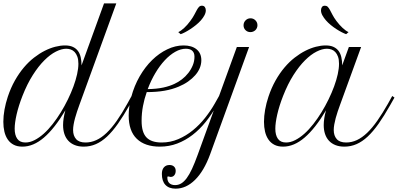

<svg xmlns="http://www.w3.org/2000/svg" viewBox="-48 -856 2348 1133"><path d="M-2 -285.2Q15.6 -337.9 40 -381.1Q64.5 -424.3 93 -458Q121.6 -491.7 153.1 -516.1Q184.6 -540.5 216.1 -556.4Q247.6 -572.3 278.1 -580.1Q308.6 -587.9 335.4 -587.9Q363.3 -587.9 381.8 -579.3Q400.4 -570.8 411.9 -555.4Q423.3 -540 428.2 -518.3Q433.1 -496.6 433.1 -470.2L565.9 -835.9H638.2L420.4 -236.8Q413.6 -217.8 406.7 -197.8Q399.9 -177.7 394.8 -158.7Q389.6 -139.6 386.5 -121.8Q383.3 -104 383.3 -88.9Q383.3 -55.2 401.1 -35.2Q418.9 -15.1 456.5 -15.1Q489.3 -15.1 520 -29.1Q550.8 -43 580.8 -71.5Q610.8 -100.1 641.1 -143.3Q671.4 -186.5 703.6 -244.6L728.5 -289.6L741.7 -280.3L716.3 -235.4Q680.7 -172.4 648.2 -126.2Q615.7 -80.1 583.5 -50Q551.3 -20 517.6 -5.4Q483.9 9.3 445.8 9.3Q416 9.3 393.3 0.2Q370.6 -8.8 355.2 -25.4Q339.8 -42 332 -65.4Q324.2 -88.9 324.2 -117.7Q324.2 -136.7 327.6 -158.9Q331.1 -181.2 337.9 -205.1Q273.9 -97.7 211.4 -44.2Q148.9 9.3 84.5 9.3Q54.2 9.3 33 -1.7Q11.7 -12.7 -2 -32.5Q-15.6 -52.2 -22 -78.9Q-28.3 -105.5 -28.3 -137.2Q-28.3 -171.4 -21.5 -209.2Q-14.6 -247.1 -2 -285.2ZM102.1 -15.1Q128.4 -15.1 155.8 -29.1Q183.1 -43 210.2 -67.1Q237.3 -91.3 262.7 -123.8Q288.1 -156.2 310.8 -193.1Q333.5 -230 352.5 -269Q371.6 -308.1 385.5 -345.9Q399.4 -383.8 407 -418.2Q414.6 -452.6 414.6 -480Q414.6 -504.9 408.4 -521.7Q402.3 -538.6 392.3 -549.1Q382.3 -559.6 369.4 -564Q356.4 -568.4 342.8 -568.4Q315.4 -568.4 282 -551.5Q248.5 -534.7 213.9 -500.2Q179.2 -465.8 145.8 -413.3Q112.3 -360.8 84.5 -290Q61.5 -231 50 -180.7Q38.6 -130.4 38.6 -96.7Q38.6 -58.6 54 -36.9Q69.3 -15.1 102.1 -15.1Z M895.5 9.3Q807.1 9.3 759.3 -36.9Q711.4 -83 711.4 -174.3Q711.4 -199.2 715.1 -227.1Q718.8 -254.9 726.6 -284.2Q744.1 -349.6 776.1 -405.3Q808.1 -460.9 849.6 -501.5Q891.1 -542 939 -564.9Q986.8 -587.9 1035.2 -587.9Q1084 -587.9 1112.1 -564.9Q1140.1 -542 1140.1 -500.5Q1140.1 -477.1 1130.9 -454.6Q1121.6 -432.1 1104 -412.1Q1086.4 -392.1 1061.8 -374.8Q1037.1 -357.4 1006.3 -344.7Q968.3 -328.6 922.4 -320.6Q876.5 -312.5 817.9 -312.5Q803.7 -272.9 795.7 -230.2Q787.6 -187.5 787.6 -143.1Q787.6 -75.2 816.2 -45.2Q844.7 -15.1 906.2 -15.1Q957.5 -15.1 1003.9 -34.9Q1050.3 -54.7 1089.8 -86.9Q1129.4 -119.1 1162.1 -160.4Q1194.8 -201.7 1219.2 -244.6L1244.6 -289.6L1257.8 -280.3L1232.4 -235.4Q1202.1 -182.1 1166.3 -137.2Q1130.4 -92.3 1088.1 -59.8Q1045.9 -27.3 997.8 -9Q949.7 9.3 895.5 9.3ZM1048.8 -568.4Q1018.1 -568.4 986.1 -550.3Q954.1 -532.2 924.3 -500.2Q894.5 -468.3 868.7 -424.8Q842.8 -381.3 823.7 -330.1Q877.4 -331.1 915.5 -339.4Q953.6 -347.7 981.9 -361.3Q1004.4 -371.6 1025.6 -387.9Q1046.9 -404.3 1063.2 -425.3Q1079.6 -446.3 1089.6 -470.7Q1099.6 -495.1 1099.6 -521.5Q1099.6 -534.7 1095.7 -543.5Q1091.8 -552.2 1085 -557.9Q1078.1 -563.5 1068.8 -565.9Q1059.6 -568.4 1048.8 -568.4ZM1003.9 -666.5Q1019.5 -673.3 1038.6 -690.9Q1057.6 -708.5 1074.7 -731.9Q1089.4 -751.5 1098.1 -768.1Q1106.9 -784.7 1113.5 -796.9Q1120.1 -809.1 1126.7 -815.7Q1133.3 -822.3 1143.6 -822.3Q1155.3 -822.3 1160.9 -814.2Q1166.5 -806.2 1166.5 -794.9Q1166.5 -780.8 1158.4 -765.6Q1150.4 -750.5 1137.7 -736.1Q1125 -721.7 1108.6 -708.5Q1092.3 -695.3 1075.9 -684.6Q1059.6 -673.8 1044.2 -665.8Q1028.8 -657.7 1018.1 -654.3Z M988.3 257.3Q949.2 257.3 928.2 235.1Q907.2 212.9 907.2 170.4Q907.2 145.5 919.2 131.6Q931.2 117.7 952.1 117.7Q969.2 117.7 979 127Q988.8 136.2 988.8 152.3Q988.8 168 980.7 178Q972.7 188 960 188Q954.6 188 951.4 186.5Q948.2 185.1 943.8 185.1Q941.4 185.1 940.4 186.3Q939.5 187.5 939.5 192.4Q939.5 213.4 951.4 224.9Q963.4 236.3 985.4 236.3Q1004.4 236.3 1021 226.6Q1037.6 216.8 1053.5 195.6Q1069.3 174.3 1085 140.6Q1100.6 106.9 1118.2 58.6L1349.6 -578.6H1421.9L1191.9 54.7Q1155.8 153.3 1103 205.3Q1050.3 257.3 988.3 257.3ZM1389.2 -706.5Q1389.2 -723.6 1401.1 -735.8Q1413.1 -748 1430.2 -748Q1447.3 -748 1459.2 -736.1Q1471.2 -724.1 1471.2 -707Q1471.2 -698.7 1468 -691.2Q1464.8 -683.6 1459.2 -678.2Q1453.6 -672.9 1446 -669.7Q1438.5 -666.5 1429.7 -666.5Q1412.6 -666.5 1400.9 -678Q1389.2 -689.5 1389.2 -706.5Z M1536.1 -285.2Q1553.7 -337.9 1578.1 -381.1Q1602.5 -424.3 1631.1 -458Q1659.7 -491.7 1691.2 -516.1Q1722.7 -540.5 1754.2 -556.4Q1785.6 -572.3 1816.2 -580.1Q1846.7 -587.9 1873.5 -587.9Q1901.4 -587.9 1919.9 -579.3Q1938.5 -570.8 1950 -555.4Q1961.4 -540 1966.3 -518.3Q1971.2 -496.6 1971.2 -470.2L2010.7 -578.6H2083L1958.5 -236.8Q1951.7 -217.8 1944.8 -198Q1938 -178.2 1932.9 -158.9Q1927.7 -139.6 1924.6 -121.8Q1921.4 -104 1921.4 -88.9Q1921.4 -55.2 1939.2 -35.2Q1957 -15.1 1994.6 -15.1Q2027.3 -15.1 2057.9 -29.3Q2088.4 -43.5 2118.4 -72Q2148.4 -100.6 2178.7 -143.8Q2209 -187 2241.7 -244.6L2266.6 -289.6L2279.8 -280.3L2254.4 -235.4Q2218.8 -172.4 2186.3 -126.2Q2153.8 -80.1 2121.6 -50Q2089.4 -20 2055.7 -5.4Q2022 9.3 1983.9 9.3Q1954.1 9.3 1931.4 0.2Q1908.7 -8.8 1893.3 -25.4Q1877.9 -42 1870.1 -65.4Q1862.3 -88.9 1862.3 -117.7Q1862.3 -136.7 1865.7 -158.9Q1869.1 -181.2 1876 -205.1Q1812 -97.7 1749.5 -44.2Q1687 9.3 1622.6 9.3Q1592.3 9.3 1571 -1.7Q1549.8 -12.7 1536.1 -32.5Q1522.5 -52.2 1516.1 -78.9Q1509.8 -105.5 1509.8 -137.2Q1509.8 -171.4 1516.6 -209.2Q1523.4 -247.1 1536.1 -285.2ZM1640.1 -15.1Q1666.5 -15.1 1693.8 -29.1Q1721.2 -43 1748.3 -67.1Q1775.4 -91.3 1800.8 -123.8Q1826.2 -156.2 1848.9 -193.1Q1871.6 -230 1890.6 -269Q1909.7 -308.1 1923.6 -345.9Q1937.5 -383.8 1945.1 -418.2Q1952.6 -452.6 1952.6 -480Q1952.6 -504.9 1946.5 -521.7Q1940.4 -538.6 1930.4 -549.1Q1920.4 -559.6 1907.5 -564Q1894.5 -568.4 1880.9 -568.4Q1853.5 -568.4 1820.1 -551.5Q1786.6 -534.7 1752 -500.2Q1717.3 -465.8 1683.8 -413.3Q1650.4 -360.8 1622.6 -290Q1599.6 -231 1588.1 -180.7Q1576.7 -130.4 1576.7 -96.7Q1576.7 -58.6 1592 -36.9Q1607.4 -15.1 1640.1 -15.1ZM1994.6 -654.3Q1983.4 -658.2 1968.3 -666Q1953.1 -673.8 1936.5 -684.6Q1919.9 -695.3 1903.8 -708.5Q1887.7 -721.7 1875 -736.3Q1862.3 -751 1854.2 -765.9Q1846.2 -780.8 1846.2 -794.9Q1846.2 -806.2 1851.6 -814.2Q1856.9 -822.3 1869.1 -822.3Q1879.4 -822.3 1886 -815.7Q1892.6 -809.1 1899.2 -796.9Q1905.8 -784.7 1914.3 -768.1Q1922.9 -751.5 1937.5 -731.9Q1955.1 -708.5 1974.1 -690.9Q1993.2 -673.3 2008.8 -666.5Z"/></svg>

Font: Petit Formal Script
Style: Regular
Weight: 400
Version: Version 1.001; ttfautohint (v0.8) -G 200 -r 50